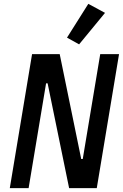

<svg xmlns="http://www.w3.org/2000/svg" viewBox="-20 -980 640 1000"><path d="M527 -913 440 -960 329 -784 392 -749ZM340 0H484L600 -698H502L411 -152H403L291 -698H147L31 0H129L220 -546H228Z"/></svg>

Font: IBM Mono Medium
Style: Italic
Weight: 500
Italic angle: -9°
Monospace: yes
Designer: Mike Abbink, Paul van der Laan, Pieter van Rosmalen
Foundry: Bold Monday
Version: Version 2.3